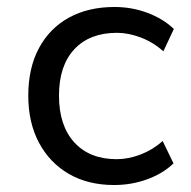

<svg xmlns="http://www.w3.org/2000/svg" viewBox="-20 -521 546 550"><path d="M307 9Q232 9 177 -23Q122 -55 91.5 -112.5Q61 -170 61 -247Q61 -326 91.5 -383Q122 -440 177.5 -470.5Q233 -501 308 -501Q358 -501 403 -484Q448 -467 478 -438L448 -374Q419 -400 383.5 -413.5Q348 -427 315 -427Q237 -427 193 -380Q149 -333 149 -247Q149 -161 193 -113Q237 -65 314 -65Q348 -65 383 -78.5Q418 -92 446 -117L477 -53Q447 -24 402 -7.5Q357 9 307 9Z"/></svg>

Font: Nunito Sans 9pt
Style: Regular
Weight: 400
Version: Version 3.101;gftools[0.9.27]